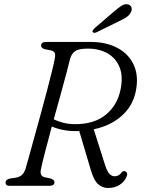

<svg xmlns="http://www.w3.org/2000/svg" viewBox="-20 -904 701 934"><path d="M595.5 -44Q585 -19.5 561.5 -4.5Q538 10.5 505.5 10.5Q478 10.5 456.8 -8.5Q435.5 -27.5 420 -83L365.5 -266.5Q360.5 -266.5 356 -266.5Q320 -265.5 289 -271.5Q258 -277.5 232 -288.5Q213.5 -219.5 198.8 -162.8Q184 -106 179.5 -82Q175 -63 180.5 -53.8Q186 -44.5 196.5 -42L225 -36Q245 -30 245 -17.5Q245 0 219 0H26.5Q7 0 7 -15.5Q7 -32 31.5 -36L55 -39.5Q73.5 -42 85.2 -51.8Q97 -61.5 104 -82Q109.5 -100.5 120.8 -141.5Q132 -182.5 147 -236.5Q162 -290.5 178 -348.8Q194 -407 208.2 -461.2Q222.5 -515.5 232.8 -557.5Q243 -599.5 246.5 -619.5Q250 -637.5 246.5 -646.2Q243 -655 227.5 -659L198.5 -664.5Q180 -669.5 180 -682.5Q180 -700 205.5 -700H421Q497 -700 552 -670.5Q607 -641 631.2 -587Q655.5 -533 640.5 -459.5Q626 -388.5 572.2 -340.5Q518.5 -292.5 436 -275L488 -111Q500 -71 511.8 -58.8Q523.5 -46.5 538 -46.5Q557.5 -46.5 570.5 -63.5Q579 -75.5 590.5 -70Q596.5 -67.5 598.2 -60Q600 -52.5 595.5 -44ZM321 -618Q316 -596 303.5 -549.5Q291 -503 274.8 -443.8Q258.5 -384.5 241.5 -323.5Q261.5 -313.5 288 -306.8Q314.5 -300 346 -300Q438 -300 494.2 -345.5Q550.5 -391 566.5 -468.5Q579.5 -532.5 561.8 -576.8Q544 -621 503.5 -644.2Q463 -667.5 407.5 -667.5Q363 -667.5 345.8 -655.5Q328.5 -643.5 321 -618ZM532.5 -846Q554.5 -865.5 571.5 -876.2Q588.5 -887 604.5 -882Q617 -878 620 -866.2Q623 -854.5 615.5 -842.5Q608.5 -829 594.2 -819.8Q580 -810.5 559.5 -801L448.5 -746.5Q435.5 -741 431 -748.5Q428.5 -752.5 431.8 -757.2Q435 -762 439.5 -766.5Z"/></svg>

Font: Fraunces 9pt Soft Light
Style: Italic
Weight: 300
Italic angle: -16°
Version: Version 1.000;[0bf87f6ff]